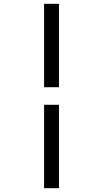

<svg xmlns="http://www.w3.org/2000/svg" viewBox="-20 -843 540 1006"><path d="M211 -386V-823H289V-386ZM211 143V-294H289V143Z"/></svg>

Font: Iosevka Algr
Style: Regular
Weight: 400
Monospace: yes
Designer: Belleve Invis
Foundry: Belleve Invis
Version: Version 26.0.2; ttfautohint (v1.8.3)